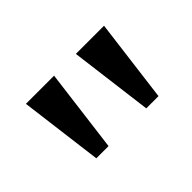

<svg xmlns="http://www.w3.org/2000/svg" viewBox="-52 -852 511 511"><g transform="rotate(-45 204.0 -596.5)"><path d="M87 -479 57 -714H163L133 -479ZM275 -479 245 -714H351L321 -479Z"/></g></svg>

Font: NotoSerif-Regular
Style: Regular
Weight: 400
Designer: Monotype Design Team
Foundry: Monotype Imaging Inc.
Version: Version 2.007; ttfautohint (v1.8) -l 8 -r 50 -G 200 -x 14 -D